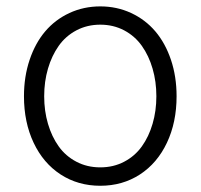

<svg xmlns="http://www.w3.org/2000/svg" viewBox="-20 -573 631 604"><path d="M55.4 -270.2Q55.4 -332 73.2 -384.8Q90.9 -437.5 122.3 -474.4Q153.8 -511.4 198.5 -532.1Q243.3 -552.9 295.5 -552.9Q347.7 -552.9 392.4 -532.1Q437.1 -511.4 468.6 -474.4Q500 -437.5 517.8 -384.8Q535.5 -332 535.5 -270.2Q535.5 -188.2 505.1 -123.9Q474.8 -59.7 420.1 -24.1Q365.4 11.4 295.5 11.4Q225.5 11.4 170.8 -24.1Q116.1 -59.7 85.8 -123.9Q55.4 -188.2 55.4 -270.2ZM220.2 -64.3Q253.9 -46.5 295.5 -46.5Q337 -46.5 370.7 -64.3Q404.5 -82 426.3 -112.6Q448.2 -143.1 460 -183.6Q471.9 -224.1 471.9 -270.2Q471.9 -316.4 460 -357.1Q448.2 -397.7 426.3 -428.6Q404.5 -459.5 370.6 -477.5Q336.6 -495.4 295.5 -495.4Q254.3 -495.4 220.3 -477.5Q186.4 -459.5 164.6 -428.6Q142.8 -397.7 130.9 -357.1Q119 -316.4 119 -270.2Q119 -224.1 130.9 -183.6Q142.8 -143.1 164.6 -112.6Q186.4 -82 220.2 -64.3Z"/></svg>

Font: Inter Light BETA
Style: Regular
Weight: 300
Designer: Rasmus Andersson
Foundry: rsms
Version: Version 3.011;git-f93a4a705